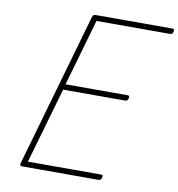

<svg xmlns="http://www.w3.org/2000/svg" viewBox="-103 -1091 1097 1184"><g transform="rotate(10 445.5 -499.0)"><path d="M117 0Q108 0 104 -3.5Q100 -7 102 -15L379 -982Q382 -991 386 -994.5Q390 -998 403 -998H879Q889 -998 890.5 -993.5Q892 -989 891 -981Q888 -970 883.5 -966.5Q879 -963 871 -963H411L291 -545H679Q688 -545 690 -540.5Q692 -536 690 -528Q687 -518 682.5 -514Q678 -510 670 -510H282L145 -35H602Q612 -35 613.5 -30.5Q615 -26 613 -18Q610 -8 606 -4Q602 0 593 0Z"/></g></svg>

Font: Playwrite AU QLD Thin
Style: Regular
Weight: 250
Designer: Veronika Burian, José Scaglione
Foundry: TypeTogether
Version: Version 1.002